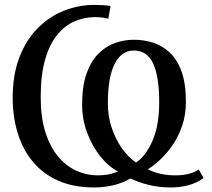

<svg xmlns="http://www.w3.org/2000/svg" viewBox="-20 -772 887 802"><path d="M810 -64 830.5 -28.5Q802 -7.5 766.8 1.8Q731.5 11 693 11Q644.5 11 601.8 0.5Q559 -10 525 -26.5Q492.5 -7.5 453.2 1.8Q414 11 373 11Q287.5 11 223.5 -17.2Q159.5 -45.5 117.2 -96.5Q75 -147.5 54 -215.8Q33 -284 33 -364Q33 -459.5 60.8 -532Q88.5 -604.5 136.8 -653.5Q185 -702.5 246.5 -727Q308 -751.5 374.5 -751.5Q388 -751.5 408 -750.5Q428 -749.5 442 -747L432.5 -694Q419.5 -697.5 404.5 -699Q389.5 -700.5 377 -700.5Q332 -700.5 291.2 -682.8Q250.5 -665 218.8 -626.2Q187 -587.5 168.5 -523.2Q150 -459 150 -366Q150 -282 169.5 -220.2Q189 -158.5 222.5 -118.5Q256 -78.5 298.8 -59Q341.5 -39.5 387.5 -39.5Q403.5 -39.5 423.8 -42Q444 -44.5 473.5 -55.5Q434 -75.5 399.8 -118Q365.5 -160.5 344.2 -217Q323 -273.5 323 -335Q323 -411.5 341.2 -463.8Q359.5 -516 390.5 -547.2Q421.5 -578.5 460 -592.2Q498.5 -606 539.5 -606Q580 -606 618.5 -594Q657 -582 688.2 -553.2Q719.5 -524.5 738 -474.2Q756.5 -424 756.5 -347Q756.5 -292.5 741 -247Q725.5 -201.5 701 -166Q676.5 -130.5 649 -105Q621.5 -79.5 598 -65Q622 -52 651.5 -45.8Q681 -39.5 712 -39.5Q740.5 -39.5 766 -45.2Q791.5 -51 810 -64ZM548 -93Q588.5 -119.5 616.8 -183.5Q645 -247.5 645 -346Q645 -451.5 620 -506.2Q595 -561 538.5 -561Q487.5 -561 459 -505.2Q430.5 -449.5 430.5 -340Q430.5 -286.5 446.5 -238.5Q462.5 -190.5 489 -153Q515.5 -115.5 548 -93Z"/></svg>

Font: Merriweather 28pt
Style: Regular
Weight: 400
Version: Version 2.100